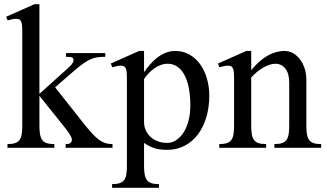

<svg xmlns="http://www.w3.org/2000/svg" viewBox="-20 -716 1584 930"><path d="M170.9 -261.2 282.2 -361.8Q292 -370.6 301.5 -378.7Q311 -386.7 318.8 -394.8Q326.7 -402.8 331.3 -410.2Q335.9 -417.5 335.9 -424.8Q335.9 -434.6 328.9 -437.7Q321.8 -440.9 299.8 -440.9V-459H490.2V-440.9Q466.8 -440.9 449 -438Q431.2 -435.1 413.8 -426.8Q396.5 -418.5 377 -403.8Q357.4 -389.2 331.1 -366.2L247.1 -293L382.8 -121.1Q407.7 -89.4 426.5 -69.3Q445.3 -49.3 461.4 -37.8Q477.5 -26.4 492.4 -22.2Q507.3 -18.1 524.9 -18.1V0H297.9V-18.1Q315.9 -18.1 322 -24.2Q328.1 -30.3 328.1 -41Q328.1 -45.4 324.7 -52.7Q321.3 -60.1 315.9 -68.4Q310.5 -76.7 304 -85.4Q297.4 -94.2 291 -102.1L170.9 -252V-106.9Q170.9 -82.5 173.8 -65.7Q176.8 -48.8 184.6 -38.1Q192.4 -27.3 206.5 -22.7Q220.7 -18.1 243.2 -18.1V0H16.1V-18.1Q39.1 -18.1 53.2 -22.9Q67.4 -27.8 75 -38.6Q82.5 -49.3 85.2 -66.2Q87.9 -83 87.9 -106.9V-549.8Q87.9 -569.3 87.4 -583.5Q86.9 -597.7 84.2 -606.9Q81.5 -616.2 75.4 -620.6Q69.3 -625 58.1 -625Q50.3 -625 40.5 -623Q30.8 -621.1 17.1 -617.2L9.8 -634.8L147 -695.8H170.9Z M594.7 -323.2Q594.7 -342.8 594.2 -356.7Q593.8 -370.6 591.1 -379.9Q588.4 -389.2 582.3 -393.6Q576.2 -397.9 564.9 -397.9Q557.1 -397.9 547.4 -396Q537.6 -394 523.9 -390.1L516.6 -408.2L653.8 -469.2H677.7V-366.2Q689.9 -383.8 705.3 -402.1Q720.7 -420.4 739.5 -435.3Q758.3 -450.2 780.8 -459.7Q803.2 -469.2 829.6 -469.2Q866.7 -469.2 897 -452.1Q927.2 -435.1 948.7 -405.8Q970.2 -376.5 981.9 -336.9Q993.7 -297.4 993.7 -252.9Q993.7 -195.8 979.2 -147.7Q964.8 -99.6 938.5 -64.7Q912.1 -29.8 874.3 -10Q836.4 9.8 789.6 9.8Q754.4 9.8 728.8 2Q703.1 -5.9 677.7 -23.9V86.9Q677.7 111.3 680.7 128.2Q683.6 145 691.4 155.8Q699.2 166.5 713.4 171.1Q727.5 175.8 750 175.8V193.8H522.9V175.8Q545.9 175.8 560.1 170.9Q574.2 166 581.8 155.3Q589.4 144.5 592 127.7Q594.7 110.8 594.7 86.9ZM677.7 -124Q677.7 -103.5 686 -85.2Q694.3 -66.9 709 -53.2Q723.6 -39.6 744.1 -31.7Q764.6 -23.9 789.6 -23.9Q813 -23.9 833.3 -37.1Q853.5 -50.3 868.9 -74Q884.3 -97.7 893.1 -131.1Q901.9 -164.6 901.9 -205.1Q901.9 -255.9 893.8 -293.9Q885.7 -332 871.1 -357.2Q856.4 -382.3 836.4 -394.8Q816.4 -407.2 793 -407.2Q774.9 -407.2 758.3 -401.1Q741.7 -395 727.1 -384.8Q712.4 -374.5 700 -361.1Q687.5 -347.7 677.7 -333Z M1113.8 -323.2Q1113.8 -342.8 1113.3 -356.7Q1112.8 -370.6 1110.1 -379.9Q1107.4 -389.2 1101.3 -393.6Q1095.2 -397.9 1084 -397.9Q1076.2 -397.9 1066.4 -396Q1056.6 -394 1043 -390.1L1035.6 -408.2L1172.9 -469.2H1196.8V-376Q1234.9 -422.9 1275.6 -446Q1316.4 -469.2 1358.9 -469.2Q1380.9 -469.2 1399.9 -458.3Q1418.9 -447.3 1433.1 -428.5Q1447.3 -409.7 1455.6 -384.3Q1463.9 -358.9 1463.9 -330.1V-106.9Q1463.9 -82.5 1466.8 -65.7Q1469.7 -48.8 1477.5 -38.1Q1485.4 -27.3 1499.3 -22.7Q1513.2 -18.1 1535.6 -18.1V0H1309.1V-18.1Q1332 -18.1 1346.2 -22.9Q1360.4 -27.8 1367.9 -38.6Q1375.5 -49.3 1378.2 -66.2Q1380.9 -83 1380.9 -106.9V-314.9Q1380.9 -360.4 1362.1 -383.8Q1343.3 -407.2 1314 -407.2Q1300.8 -407.2 1286.1 -402.6Q1271.5 -397.9 1256.1 -389.2Q1240.7 -380.4 1225.6 -368.2Q1210.4 -356 1196.8 -340.8V-106.9Q1196.8 -82.5 1199.7 -65.7Q1202.6 -48.8 1210.4 -38.1Q1218.3 -27.3 1232.4 -22.7Q1246.6 -18.1 1269 -18.1V0H1042V-18.1Q1064.9 -18.1 1079.1 -22.9Q1093.3 -27.8 1100.8 -38.6Q1108.4 -49.3 1111.1 -66.2Q1113.8 -83 1113.8 -106.9Z"/></svg>

Font: Tunjung putih
Style: Regular
Weight: 400
Designer: R.S. Wihananto
Foundry: R.S. Wihananto
Version: Version 2.0.1